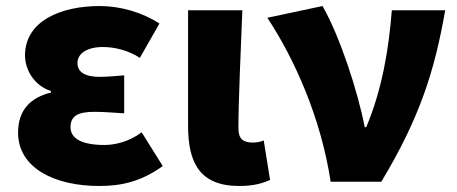

<svg xmlns="http://www.w3.org/2000/svg" viewBox="-20 -603 1515 637"><path d="M309 14C380 14 446 1 520 -52L450 -164C408 -132 359 -122 327 -122C252 -122 214 -143 214 -181C214 -218 238 -232 293 -232C324 -232 359 -229 392 -227V-353C366 -351 335 -348 311 -348C263 -348 237 -363 237 -394C237 -426 270 -447 321 -447C363 -447 407 -435 444 -411L509 -525C452 -562 379 -583 311 -583C181 -583 63 -533 63 -419C63 -374 91 -320 149 -301V-296C81 -279 40 -238 40 -163C40 -45 162 14 309 14Z M773 14C823 14 851 5 876 -6L855 -137C844 -132 829 -130 820 -130C787 -130 771 -141 771 -178C771 -269 779 -438 784 -569H604V-185C604 -66 641 14 773 14Z M1077 0H1245C1372 -211 1422 -367 1457 -569H1280C1270 -441 1248 -307 1195 -181H1190C1168 -297 1108 -482 1050 -583L867 -544C958 -406 1045 -211 1077 0Z"/></svg>

Font: Noto Sans CJK Black
Style: Bold
Weight: 900
Designer: Ryoko NISHIZUKA (kana & ideographs); Paul D. Hunt (Latin, Greek & Cyrillic); Wenlong ZHANG (bopomofo); Sandoll Communica
Foundry: Adobe Systems Incorporated
Version: Version 1.000;PS 1;hotconv 1.0.78;makeotf.lib2.5.61930